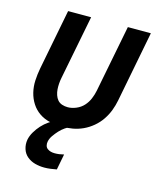

<svg xmlns="http://www.w3.org/2000/svg" viewBox="-113 -613 775 919"><g transform="rotate(15 275.0 -153.5)"><path d="M225 12Q194 12 164.5 5.5Q135 -1 111.5 -17Q88 -33 72.5 -57Q57 -81 50 -109.5Q43 -138 44.5 -169Q46 -200 52 -231L110 -530H224L162 -213Q159 -198 158 -183.5Q157 -169 158 -155Q159 -141 163.5 -127.5Q168 -114 176.5 -104Q185 -94 198.5 -89.5Q212 -85 227 -85Q247 -85 268.5 -94Q290 -103 305 -119.5Q320 -136 328.5 -156.5Q337 -177 341 -197L406 -530H520L452 -179Q447 -153 437.5 -128Q428 -103 412.5 -80Q397 -57 375 -38.5Q353 -20 328 -8.5Q303 3 277 7.5Q251 12 225 12ZM193 223Q169 223 147 217Q125 211 108 197Q91 183 84 161Q77 139 81 115Q85 95 96.5 75.5Q108 56 123 39.5Q138 23 157 10Q176 -3 196 -12H273L271 0Q254 7 239.5 17Q225 27 213 40Q201 53 190.5 68Q180 83 177 99Q175 109 177.5 118.5Q180 128 187.5 133.5Q195 139 204 141.5Q213 144 224 144Q235 144 246 142.5Q257 141 269 138L254 216Q238 219 223 221Q208 223 193 223Z"/></g></svg>

Font: Lode
Style: Bold Italic
Weight: 700
Italic angle: -11°
Monospace: yes
Designer: Belleve Invis
Foundry: Belleve Invis
Version: Version 29.2.0; ttfautohint (v1.8.3)